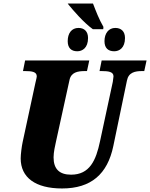

<svg xmlns="http://www.w3.org/2000/svg" viewBox="-20 -1056 849 1086"><path d="M505 -891H564L565 -904C540 -947 523 -992 506 -1036H363L369 -1028C391 -1001 453 -928 505 -891ZM417 -766C446 -766 478 -785 478 -841C478 -879 456 -898 424 -898C385 -898 363 -868 363 -823C363 -784 384 -766 417 -766ZM626 -766C655 -766 687 -785 687 -841C687 -879 665 -898 632 -898C595 -898 571 -868 571 -823C571 -784 592 -766 626 -766ZM331 10C495 10 588 -71 621 -230L698 -600C707 -647 744 -654 784 -654H796L809 -714H555L543 -654H555C594 -654 622 -650 622 -624C622 -620 620 -606 618 -593L546 -258C523 -148 487 -68 382 -68C316 -68 283 -100 283 -166C283 -195 292 -234 296 -252L373 -603C382 -647 419 -654 460 -654H472L485 -714H122L110 -654H121C161 -654 188 -650 188 -624C188 -620 186 -611 180 -586L108 -252C103 -229 97 -183 97 -160C97 -52 180 10 331 10Z"/></svg>

Font: Noto Serif SemiCondensed Black
Style: Italic
Weight: 900
Width: 4
Italic angle: -12°
Designer: Monotype Design Team
Foundry: Monotype Imaging Inc.
Version: Version 2.014